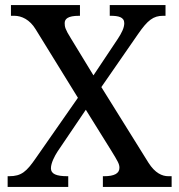

<svg xmlns="http://www.w3.org/2000/svg" viewBox="-20 -734 704 754"><path d="M10 0H248V-42H245C201 -42 180 -51 180 -73C180 -94 195 -122 206 -139L317 -303L416 -144C443 -100 449 -90 449 -75C449 -53 429 -42 389 -42H384V0H654V-42H641C617 -42 589 -54 563 -95L378 -392L522 -600C560 -655 582 -672 621 -672H630V-714H411V-672H414C445 -672 468 -667 468 -643C468 -625 458 -605 443 -582L347 -438L258 -584C236 -619 234 -629 234 -643C234 -659 245 -672 291 -672H294V-714H23V-672H36C65 -672 97 -657 120 -619L286 -350L120 -112C84 -60 64 -42 16 -42H10Z"/></svg>

Font: Noto Serif
Style: Regular
Weight: 400
Designer: Monotype Design Team
Foundry: Monotype Imaging Inc.
Version: Version 2.015